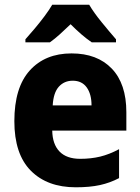

<svg xmlns="http://www.w3.org/2000/svg" viewBox="-20 -786 596 816"><path d="M284 -559Q393 -559 455 -494.5Q517 -430 517 -309V-231H202Q203 -173 233 -142Q263 -111 321 -111Q367 -111 406 -120.5Q445 -130 486 -152V-29Q448 -9 405 0.5Q362 10 302 10Q181 10 111 -60.5Q41 -131 41 -271Q41 -414 106.5 -486.5Q172 -559 284 -559ZM289 -443Q253 -443 230 -417.5Q207 -392 204 -338H369Q369 -386 348.5 -414.5Q328 -443 289 -443ZM359 -766Q379 -732 412.5 -691Q446 -650 473 -619V-606H370Q348 -621 326 -640Q304 -659 280 -683Q255 -659 234 -640Q213 -621 192 -606H88V-619Q105 -638 127 -664Q149 -690 169.5 -717.5Q190 -745 202 -766Z"/></svg>

Font: Noto Sans Lao UI SemCond ExtBd
Style: Regular
Weight: 800
Width: 4
Designer: Monotype Design Team
Foundry: Monotype Imaging Inc.
Version: Version 2.000; ttfautohint (v1.8.4.7-5d5b)